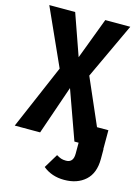

<svg xmlns="http://www.w3.org/2000/svg" viewBox="-139 -767 774 1060"><g transform="rotate(15 248.5 -236.5)"><path d="M502 -1V55Q502 136 456 177.5Q410 219 335 219Q264 219 214 178L263 97Q278 106 289.5 110Q301 114 318 114Q360 114 360 63V0H336L236 -279L140 0H-5L153 -368L7 -692H155L238 -456L327 -692H470L321 -373L436 -109H501V-1Z"/></g></svg>

Font: Fira Sans Extra Condensed SemiBold
Style: Regular
Weight: 600
Width: 1
Designer: Carrois Corporate & Edenspiekermann AG
Foundry: Carrois Corporate GbR & Edenspiekermann AG
Version: Version 4.203